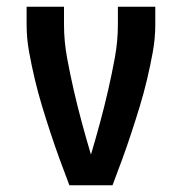

<svg xmlns="http://www.w3.org/2000/svg" viewBox="-20 -550 540 570"><path d="M186 0Q171 -39 157 -77.5Q143 -116 130 -155.5Q117 -195 105 -234.5Q93 -274 83.5 -314Q74 -354 66.5 -395Q59 -436 59 -477V-530H170V-477Q170 -428 179 -379Q188 -330 199 -282Q210 -234 223 -186Q236 -138 250 -91Q264 -138 277 -186Q290 -234 301 -282Q312 -330 321 -379Q330 -428 330 -477V-530H441V-477Q441 -436 433.5 -395Q426 -354 416.5 -314Q407 -274 395 -234.5Q383 -195 370 -155.5Q357 -116 343 -77.5Q329 -39 314 0Z"/></svg>

Font: iosevka_custom_sans_ss08
Style: Bold
Weight: 700
Designer: Belleve Invis
Foundry: Belleve Invis
Version: Version 10.3.0; ttfautohint (v1.8.3)